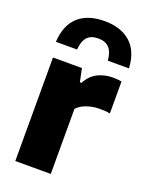

<svg xmlns="http://www.w3.org/2000/svg" viewBox="-151 -881 729 956"><g transform="rotate(20 214.0 -403.5)"><path d="M53.5 0V-548.5H207L221.5 -478.5H230Q251.5 -520 288 -538.5Q324.5 -557 370 -557Q382 -557 394 -555.8Q406 -554.5 415 -553V-383.5Q402 -386.5 386.8 -387.2Q371.5 -388 358.5 -388Q336 -388 313.8 -383Q291.5 -378 272.5 -368.2Q253.5 -358.5 241.5 -344.5V0ZM40.5 -627Q45.5 -716.5 95.5 -761.8Q145.5 -807 234 -807Q321 -807 372 -761.8Q423 -716.5 427.5 -627H315.5Q312 -672 291.8 -693.5Q271.5 -715 234 -715Q195 -715 175.5 -693.5Q156 -672 152.5 -627Z"/></g></svg>

Font: Encode Sans Condensed Thin ExtraBold
Style: Regular
Weight: 800
Version: Version 3.002